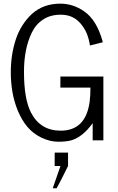

<svg xmlns="http://www.w3.org/2000/svg" viewBox="-20 -768 648 1051"><path d="M268.6 262.7 311 140.6H279.3V67.4H352.5V140.6Q339.4 168.5 315.4 214.8Q291.5 261.2 290 262.7ZM154.3 -691.4Q216.8 -748 310.5 -748Q379.4 -748 439.9 -706.5Q510.7 -658.2 543 -536.6L472.2 -519Q471.7 -522.5 470.9 -528.6Q470.2 -534.7 465.6 -552.2Q460.9 -569.8 454.6 -585.7Q448.2 -601.6 435.3 -620.8Q422.4 -640.1 406.2 -654.3Q369.1 -687.5 312.5 -687.5Q255.9 -687.5 215.8 -661.1Q175.8 -634.8 153.8 -588.9Q111.3 -501 111.3 -375Q111.3 -224.6 150.4 -150.4Q201.7 -52.7 312 -52.7Q449.2 -52.7 470.7 -210.9Q475.1 -245.1 475.1 -288.6H310.5V-349.1H545.9V0H487.3V-93.8Q432.1 -17.6 370.6 0Q343.3 7.8 298.3 7.8Q253.4 7.8 206.8 -14.6Q160.2 -37.1 129.4 -74.2Q98.6 -111.3 77.9 -161.4Q57.1 -211.4 48.1 -264.6Q39.1 -317.9 39.1 -369.4Q39.1 -420.9 45.9 -465.3Q52.7 -509.8 66.4 -551.8Q80.1 -593.8 102.8 -629.2Q125.5 -664.6 154.3 -691.4Z"/></svg>

Font: News Cycle
Style: Regular
Weight: 500
Version: Version 0.5.2